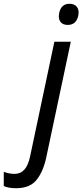

<svg xmlns="http://www.w3.org/2000/svg" viewBox="-151 -757 436 1017"><path d="M208 -625Q181 -625 169 -641.5Q157 -658 162 -686Q172 -737 217 -737Q243 -737 256 -721Q269 -705 264 -676Q254 -625 208 -625ZM-66 240Q-85 240 -102.5 237Q-120 234 -131 228V153Q-103 164 -74 164Q-42 164 -21.5 141Q-1 118 9 69L137 -536H224L94 77Q78 152 42.5 196Q7 240 -66 240Z"/></svg>

Font: Noto Sans
Style: Italic
Weight: 400
Italic angle: -12°
Designer: Monotype Design Team
Foundry: Monotype Imaging Inc.
Version: Version 2.013; ttfautohint (v1.8.4.7-5d5b)